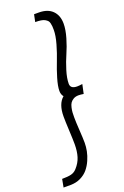

<svg xmlns="http://www.w3.org/2000/svg" viewBox="-266 -805 719 1109"><g transform="rotate(-20 93.5 -250.5)"><path d="M-80.1 249 -70.8 199.2Q-35.6 199.2 -15.4 194.3Q4.9 189.5 20 172.9Q45.9 144.5 55.9 111.6Q65.9 78.6 65.9 35.2Q65.9 6.8 63 -50.3Q60.1 -107.4 60.1 -136.2Q60.1 -213.4 100.1 -247.1Q87.9 -261.2 87.9 -283.2Q87.9 -312.5 102.1 -359.9Q116.2 -407.2 133.1 -449.7Q149.9 -492.2 164.1 -541.7Q178.2 -591.3 178.2 -625Q178.2 -639.6 177.5 -648.4Q176.8 -657.2 174.3 -667.7Q171.9 -678.2 166.3 -684.1Q160.6 -689.9 151.4 -695.3Q142.1 -700.7 127.4 -702.9Q112.8 -705.1 92.8 -705.1L102.1 -750H130.9Q185.5 -750 214.8 -720.7Q244.1 -691.4 244.1 -641.1Q244.1 -604 230 -555.9Q215.8 -507.8 198.5 -469Q181.2 -430.2 167 -384Q152.8 -337.9 152.8 -304.2Q152.8 -272.9 193.8 -272.9Q206.5 -272.9 226.1 -275.9L213.9 -219.2Q195.8 -222.2 183.1 -222.2Q164.6 -222.2 151.6 -214.6Q138.7 -207 131.8 -196.8Q125 -186.5 121.3 -169.9Q117.7 -153.3 116.9 -140.9Q116.2 -128.4 116.2 -110.8Q116.2 -82.5 119.6 -29.8Q123 22.9 123 47.9Q123 72.3 117.9 98.1Q112.8 124 100.8 151.4Q88.9 178.7 71 200.2Q53.2 221.7 25.1 235.4Q-2.9 249 -37.1 249Z"/></g></svg>

Font: Lobster Two
Style: Italic
Weight: 400
Designer: Pablo Impallari
Foundry: Pablo Impallari. www.impallari.com
Version: Version 1.006